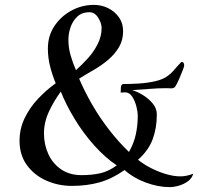

<svg xmlns="http://www.w3.org/2000/svg" viewBox="-20 -753 811 786"><path d="M458 -76Q410 -108 365 -158.5Q320 -209 285 -267Q250 -325 229 -378Q202 -342 181 -297.5Q160 -253 160 -207Q160 -161 178 -122Q196 -83 230.5 -59.5Q265 -36 314 -36Q355 -36 389.5 -43.5Q424 -51 458 -76ZM396 -638Q396 -658 382 -680.5Q368 -703 346 -703Q316 -703 297 -685.5Q278 -668 269 -642Q260 -616 260 -590Q260 -558 269 -526.5Q278 -495 291 -466Q315 -487 339.5 -514Q364 -541 380 -573Q396 -605 396 -638ZM771 -42Q766 -23 749.5 -11Q733 1 712.5 7Q692 13 674 13Q627 13 576 -6Q525 -25 490 -57Q439 -21 387.5 -6.5Q336 8 274 8Q219 8 170 -13.5Q121 -35 90.5 -76.5Q60 -118 60 -177Q60 -226 81 -269.5Q102 -313 136 -349Q170 -385 208 -412Q194 -446 185 -481.5Q176 -517 176 -554Q176 -606 202.5 -646Q229 -686 272 -709.5Q315 -733 365 -733Q396 -733 423 -719.5Q450 -706 467 -682Q484 -658 484 -625Q484 -588 466.5 -559Q449 -530 421.5 -507Q394 -484 362.5 -466Q331 -448 304 -431Q326 -379 357.5 -324.5Q389 -270 428 -220Q467 -170 508 -131Q528 -166 536 -203Q544 -240 544 -280Q544 -294 538.5 -316.5Q533 -339 521.5 -357Q510 -375 492 -375Q488 -375 484 -374.5Q480 -374 475 -374Q475 -374 474.5 -374Q474 -374 474 -375Q474 -383 475 -396Q476 -409 486 -409Q512 -409 547 -411Q582 -413 615.5 -420.5Q649 -428 669 -444Q680 -452 689 -462.5Q698 -473 707 -483Q711 -488 715 -491.5Q719 -495 722 -499Q730 -500 732 -494.5Q734 -489 734 -484Q734 -481 727.5 -464Q721 -447 713.5 -430Q706 -413 703 -408Q699 -402 697 -398Q695 -394 687 -392Q684 -391 674.5 -391.5Q665 -392 660 -392Q626 -392 591 -389Q556 -386 521 -384Q542 -378 565.5 -363.5Q589 -349 605.5 -329Q622 -309 622 -284Q622 -229 605 -183Q588 -137 545 -99Q567 -81 597 -65.5Q627 -50 659 -40.5Q691 -31 719 -31Q744 -31 771 -42Z"/></svg>

Font: Kaisei Decol
Style: Regular
Weight: 400
Designer: Font-Kai, 金井和夫
Foundry: KAZUO KANAI
Version: Version 5.003